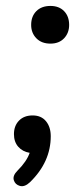

<svg xmlns="http://www.w3.org/2000/svg" viewBox="-20 -512 277 647"><path d="M150 -365Q120 -365 102.5 -383Q85 -401 85 -428Q85 -457 102.5 -474.5Q120 -492 150 -492Q179 -492 196 -474.5Q213 -457 213 -428Q213 -401 196 -383Q179 -365 150 -365ZM81 102Q63 119 47 114.5Q31 110 26.5 95Q22 80 39 63Q70 32 80 3Q56 -1 41.5 -17.5Q27 -34 27 -60Q27 -88 44 -105.5Q61 -123 90 -123Q119 -123 135 -103.5Q151 -84 151 -53Q151 34 81 102Z"/></svg>

Font: Nunito SemiBold
Style: Italic
Weight: 600
Italic angle: -9°
Designer: Vernon Adams
Foundry: Vernon Adams
Version: Version 3.601; ttfautohint (v1.8.2.53-6de2)